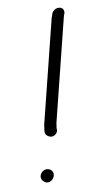

<svg xmlns="http://www.w3.org/2000/svg" viewBox="-44 -548 254 565"><g transform="rotate(-5 83.5 -265.5)"><path d="M114.3 -166C113.6 -168 114.1 -171 114.7 -175C114.4 -179 114.8 -182 115.3 -185L164.7 -497L166.5 -502C170.3 -526 137.3 -526 130.8 -504L130 -499C128.4 -495 128.1 -493 127.5 -489L79.3 -185C78.7 -181 78 -177 78.4 -173C76.8 -163 77.1 -152 85.4 -148C101.7 -137 118.2 -153 114.3 -166ZM55.1 -32C53.3 -21 63.7 -11 73.7 -11C83.7 -11 92.2 -20 93.8 -30C95.5 -41 86.9 -50 75.9 -50C65.9 -50 56.7 -42 55.1 -32Z"/></g></svg>

Font: CiSf OpenHand
Style: SquObl
Weight: 400
Foundry: Cannot Into Space Fonts
Version: Version 0.7892